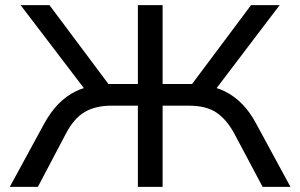

<svg xmlns="http://www.w3.org/2000/svg" viewBox="-20 -725 1165 745"><path d="M18 0 152 -246Q176 -290 206 -321Q236 -352 273.5 -370.5Q311 -389 358 -394L320 -364L60 -705H172L415 -380L389 -399H515V-705H611V-399H738L711 -380L954 -705H1065L806 -364L768 -394Q815 -389 852.5 -370.5Q890 -352 920 -321Q950 -290 973 -247L1107 0H999L890 -205Q860 -261 820 -288Q780 -315 713 -315H611V0H515V-315H413Q350 -315 308 -290Q266 -265 235 -205L127 0Z"/></svg>

Font: Nunito Sans 7pt SemiExpanded
Style: Regular
Weight: 400
Width: 6
Designer: Vernon Adams
Foundry: Vernon Adams
Version: Version 3.101;gftools[0.9.27]